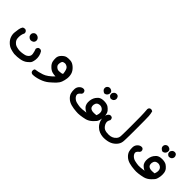

<svg xmlns="http://www.w3.org/2000/svg" viewBox="83 -1210 2335 2335"><g transform="rotate(45 1250.0 -43.0)"><path d="M185.5 298.8Q150.9 293.9 118.7 283.7Q85.4 273.4 55.2 244.6Q24.4 215.3 12.2 179.7Q0 144 3.9 110.4Q7.8 77.1 11.7 51.8Q15.6 25.4 29.3 2L29.8 1L30.3 0.5Q44.9 -11.7 66.9 -10.7H67.9L69.3 -9.8L85 -1H85.9L86.4 0Q100.1 14.6 97.7 34.7V36.1L96.7 37.1Q85 58.6 81.1 84.5Q77.1 110.4 80.1 137.7Q83 163.6 101.1 184.1Q119.6 205.1 138.2 211.9Q157.7 218.8 181.2 222.7Q204.1 226.6 231 224.1Q257.8 221.7 284.7 215.3Q310.5 209.5 330.6 188Q350.1 167 344.2 135.3Q341.3 118.2 336.9 102.3Q332.5 86.4 326.7 71.3L326.2 69.8V68.4Q328.6 54.2 337.4 43.5V43L337.9 42.5Q351.6 30.8 370.6 33.2H371.6L372.6 33.7L389.2 41.5L390.6 42.5L391.6 43.5Q409.7 70.8 416.5 103Q422.9 134.8 419.4 163.1Q417.5 177.7 414.6 189.7Q411.6 201.7 407.7 211.4Q399.4 231.4 366.2 256.8Q350.1 270 329.6 278.8Q309.1 287.6 285.2 292Q237.8 300.8 186.5 298.8H186ZM206.5 40Q188.5 37.6 173.8 22.5Q166.5 15.1 162.8 6.1Q159.2 -2.9 159.2 -12.7Q159.2 -32.7 174.8 -47.9Q190.4 -63 213.9 -59.6Q236.3 -56.2 250.5 -40Q264.6 -23.4 262.5 -2.7Q260.3 18.1 244.6 29.3Q236.8 34.7 227.5 37.4Q218.3 40 207 40Z M521 318.4Q506.3 317.4 496.1 308.1L495.6 307.6Q489.7 300.8 487.5 292.2Q485.4 283.7 486.3 273.9V272.9L486.8 272L494.6 256.3L496.1 253.4L499.5 252.9Q522.5 250.5 549.8 243.9Q577.1 237.3 608.4 227.1Q666.5 207.5 733.9 137.2Q705.6 136.7 679.7 129.9Q646.5 120.6 618.7 92.3Q611.3 85.4 605.7 78.6Q600.1 71.8 595.7 64.7Q591.3 57.6 588.1 50.5Q585 43.5 583 36.6Q576.2 9.3 577.6 -25.4Q579.1 -61 608.9 -90.3Q637.7 -119.6 665.5 -125.5Q678.7 -127.9 694.3 -128.7Q710 -129.4 727.5 -127.9Q746.1 -126.5 764.2 -117.2Q782.2 -107.9 799.8 -91.8Q835.4 -59.1 846.2 -21.5Q856.4 15.1 851.6 53.7Q849.1 72.3 845 89.4Q840.8 106.4 835 122.1Q823.2 153.8 795.4 182.1Q767.6 210.4 728 243.7Q687.5 277.8 627.9 297.9Q598.1 308.1 571.5 313.2Q544.9 318.4 521.5 318.4ZM757.3 58.6 777.8 50.8Q774.4 14.2 766.6 -8.8Q758.8 -31.7 747.6 -40.5Q734.9 -49.8 723.1 -54Q711.4 -58.1 700.2 -57.1Q688.5 -56.2 680.7 -53.2Q672.9 -50.3 668 -45.9Q658.7 -36.1 655.3 -8.3Q651.9 19 663.6 34.2Q669.4 42 677.2 48.1Q685.1 54.2 694.3 58.1Q712.4 65.9 757.3 58.6Z M1211.4 260.7Q1166 257.8 1123.5 246.6Q1080.1 234.9 1050.8 207.5Q1021 179.7 1012.2 147.9Q1003.9 116.7 1005.9 82Q1007.8 46.4 1033.2 22.5Q1058.6 -1.5 1088.4 2H1089.8L1090.8 2.4L1105.5 10.3L1106.4 10.7L1106.9 11.7Q1117.2 23.4 1116.2 43.5V44.4L1115.7 45.9L1107.9 60.5L1106.9 61.5L1106 62.5Q1071.8 88.4 1074.2 110.4Q1076.7 132.8 1097.7 152.8Q1119.1 173.3 1149.4 180.2Q1165 184.1 1180.4 186.5Q1195.8 189 1210.4 190.4Q1236.3 192.9 1311.5 182.1Q1304.2 178.7 1296.9 175.3Q1291 171.9 1285.4 168Q1279.8 164.1 1273.9 159.4Q1268.1 154.8 1262.7 149.4Q1244.6 131.8 1238.3 105.5Q1232.4 79.6 1235.8 52.2Q1239.3 25.9 1249 3.4Q1258.8 -19 1279.3 -40Q1284.7 -45.9 1290.5 -50.3Q1296.4 -54.7 1303 -58.1Q1309.6 -61.5 1316.7 -63.7Q1323.7 -65.9 1331.1 -67.4Q1360.4 -72.3 1390.1 -68.4Q1397.5 -67.4 1404.3 -65.7Q1411.1 -64 1417.2 -62Q1423.3 -60.1 1429 -57.4Q1434.6 -54.7 1439.5 -51.3Q1458 -38.6 1475.1 -18.6Q1492.7 2.4 1497.1 34.2Q1501 65.4 1497.1 92.3Q1493.2 118.7 1485.8 140.1Q1482.4 151.9 1471.2 166.3Q1460 180.7 1440.9 198.7Q1431.6 207.5 1422.1 214.8Q1412.6 222.2 1402.6 228Q1392.6 233.9 1382.3 238Q1372.1 242.2 1361.8 245.1Q1341.8 250 1321.8 253.7Q1301.8 257.3 1281.7 259.8Q1242.7 264.6 1211.4 260.7ZM1418.9 118.7Q1433.1 86.4 1430.2 57.1Q1427.2 27.8 1402.8 12.2Q1378.9 -3.4 1350.1 2.9Q1335.4 5.9 1326.2 12.9Q1316.9 20 1312 30.8Q1301.8 53.7 1305.2 74.7Q1306.6 85.4 1310.5 93Q1314.5 100.6 1320.3 105.5Q1326.2 110.4 1334 114Q1341.8 117.7 1351.6 119.6Q1369.6 124 1418.9 118.7ZM1299.3 -136.7Q1283.2 -141.1 1269.5 -155.3Q1255.9 -169.4 1256.8 -189.2Q1257.8 -209 1273.4 -221.7Q1289.6 -234.9 1310.5 -231Q1331.5 -227.1 1341.8 -213.4Q1352.1 -199.7 1348.1 -180.2Q1344.2 -161.1 1332 -149.9Q1326.2 -144.5 1318.4 -141.1Q1310.5 -137.7 1301.3 -136.7H1300.3ZM1399.4 -146.5Q1385.7 -148.9 1374.5 -160.6Q1368.2 -166.5 1365.2 -174.3Q1362.3 -182.1 1362.3 -191.4Q1362.3 -200.7 1366.2 -209.2Q1370.1 -217.8 1377.4 -225.1Q1392.1 -239.3 1413.6 -238.3Q1423.8 -237.8 1431.9 -233.2Q1439.9 -228.5 1444.8 -219.7Q1454.6 -203.1 1451.7 -186Q1448.7 -168.9 1435.3 -157.7Q1421.9 -146.5 1400.4 -146.5H1399.9Z M1662.6 251Q1629.4 248 1600.6 236.8Q1570.8 225.6 1545.4 200.7Q1536.6 191.9 1529.3 182.4Q1522 172.9 1516.4 162.4Q1510.7 151.9 1506.3 140.1Q1493.2 105.5 1495.1 69.8Q1497.1 33.7 1520 9.8L1520.5 9.3Q1534.2 -3.4 1554.2 -1H1555.2L1556.2 -0.5L1570.8 6.3L1572.3 6.8L1572.8 7.8Q1583 20.5 1582 39.6V41L1581.1 42Q1563.5 71.8 1566.9 94.2Q1569.8 117.7 1585.4 138.7Q1590.3 145.5 1595.7 151.1Q1601.1 156.7 1606.2 160.9Q1611.3 165 1616.2 167.5Q1632.8 175.8 1651.9 178.7Q1671.4 181.6 1695.8 181.2Q1719.7 180.7 1744.1 171.4Q1768.1 162.1 1787.1 140.6Q1789.6 138.2 1791.5 135.3Q1793.5 132.3 1795.4 129.6Q1797.4 127 1799.1 124Q1800.8 121.1 1802 117.9Q1803.2 114.7 1804.2 111.6Q1805.2 108.4 1806.2 105Q1807.1 101.6 1807.6 98.1Q1808.1 94.7 1808.6 91.3Q1809.6 81.5 1810.3 55.7Q1811 29.8 1811.3 -12.2Q1811.5 -54.2 1811.5 -111.3Q1811.5 -196.8 1810.8 -247.6Q1810.1 -298.3 1808.6 -312Q1805.7 -340.3 1804.7 -370.1V-370.6Q1805.2 -373.5 1805.7 -376Q1806.2 -378.4 1806.9 -380.9Q1807.6 -383.3 1808.8 -385.7Q1810.1 -388.2 1811.5 -390.4Q1813 -392.6 1814.9 -394.5L1815.4 -395Q1827.1 -405.8 1846.2 -403.3H1847.2L1848.1 -402.8L1862.8 -396L1865.2 -395L1866.2 -392.1Q1870.6 -376.5 1873.3 -359.6Q1876 -342.8 1877.4 -325.2Q1879.9 -290 1879.9 -106.9Q1879.9 -70.3 1879.6 -39.6Q1879.4 -8.8 1879.2 16.6Q1878.9 42 1878.4 61.3Q1877.9 80.6 1877.2 94.5Q1876.5 108.4 1875.5 116.2Q1870.6 157.7 1836.9 192.4Q1802.7 227.1 1757.3 240.2Q1712.4 252.9 1663.1 251Z M2211.4 260.7Q2166 257.8 2123.5 246.6Q2080.1 234.9 2050.8 207.5Q2021 179.7 2012.2 147.9Q2003.9 116.7 2005.9 82Q2007.8 46.4 2033.2 22.5Q2058.6 -1.5 2088.4 2H2089.8L2090.8 2.4L2105.5 10.3L2106.4 10.7L2106.9 11.7Q2117.2 23.4 2116.2 43.5V44.4L2115.7 45.9L2107.9 60.5L2106.9 61.5L2106 62.5Q2071.8 88.4 2074.2 110.4Q2076.7 132.8 2097.7 152.8Q2119.1 173.3 2149.4 180.2Q2165 184.1 2180.4 186.5Q2195.8 189 2210.4 190.4Q2236.3 192.9 2311.5 182.1Q2304.2 178.7 2296.9 175.3Q2291 171.9 2285.4 168Q2279.8 164.1 2273.9 159.4Q2268.1 154.8 2262.7 149.4Q2244.6 131.8 2238.3 105.5Q2232.4 79.6 2235.8 52.2Q2239.3 25.9 2249 3.4Q2258.8 -19 2279.3 -40Q2284.7 -45.9 2290.5 -50.3Q2296.4 -54.7 2303 -58.1Q2309.6 -61.5 2316.7 -63.7Q2323.7 -65.9 2331.1 -67.4Q2360.4 -72.3 2390.1 -68.4Q2397.5 -67.4 2404.3 -65.7Q2411.1 -64 2417.2 -62Q2423.3 -60.1 2429 -57.4Q2434.6 -54.7 2439.5 -51.3Q2458 -38.6 2475.1 -18.6Q2492.7 2.4 2497.1 34.2Q2501 65.4 2497.1 92.3Q2493.2 118.7 2485.8 140.1Q2482.4 151.9 2471.2 166.3Q2460 180.7 2440.9 198.7Q2431.6 207.5 2422.1 214.8Q2412.6 222.2 2402.6 228Q2392.6 233.9 2382.3 238Q2372.1 242.2 2361.8 245.1Q2341.8 250 2321.8 253.7Q2301.8 257.3 2281.7 259.8Q2242.7 264.6 2211.4 260.7ZM2418.9 118.7Q2433.1 86.4 2430.2 57.1Q2427.2 27.8 2402.8 12.2Q2378.9 -3.4 2350.1 2.9Q2335.4 5.9 2326.2 12.9Q2316.9 20 2312 30.8Q2301.8 53.7 2305.2 74.7Q2306.6 85.4 2310.5 93Q2314.5 100.6 2320.3 105.5Q2326.2 110.4 2334 114Q2341.8 117.7 2351.6 119.6Q2369.6 124 2418.9 118.7ZM2299.3 -136.7Q2283.2 -141.1 2269.5 -155.3Q2255.9 -169.4 2256.8 -189.2Q2257.8 -209 2273.4 -221.7Q2289.6 -234.9 2310.5 -231Q2331.5 -227.1 2341.8 -213.4Q2352.1 -199.7 2348.1 -180.2Q2344.2 -161.1 2332 -149.9Q2326.2 -144.5 2318.4 -141.1Q2310.5 -137.7 2301.3 -136.7H2300.3ZM2399.4 -146.5Q2385.7 -148.9 2374.5 -160.6Q2368.2 -166.5 2365.2 -174.3Q2362.3 -182.1 2362.3 -191.4Q2362.3 -200.7 2366.2 -209.2Q2370.1 -217.8 2377.4 -225.1Q2392.1 -239.3 2413.6 -238.3Q2423.8 -237.8 2431.9 -233.2Q2439.9 -228.5 2444.8 -219.7Q2454.6 -203.1 2451.7 -186Q2448.7 -168.9 2435.3 -157.7Q2421.9 -146.5 2400.4 -146.5H2399.9Z"/></g></svg>

Font: NaikaiFont
Style: SemiBold
Weight: 600
Version: Version 1.89